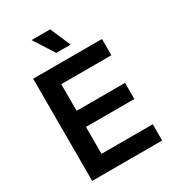

<svg xmlns="http://www.w3.org/2000/svg" viewBox="-215 -1036 1045 1155"><g transform="rotate(-30 307.5 -458.0)"><path d="M80 0V-710H558V-597H210V-412H546V-300H210V-113H566V0ZM278 -775 188 -916H317L378 -775Z"/></g></svg>

Font: Geist SemBd
Style: Regular
Weight: 400
Designer: Basement.studio, Andrés Briganti, Mateo Zaragoza
Foundry: Basement.studio, Vercel, Andrés Briganti, Guido Ferreyra, Mateo Zaragoza
Version: Version 1.401